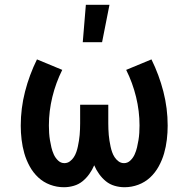

<svg xmlns="http://www.w3.org/2000/svg" viewBox="-20 -777 790 805"><path d="M502 8Q481 8 460.5 2Q440 -4 424 -17Q408 -30 395.5 -47.5Q383 -65 375 -84Q367 -65 354.5 -47.5Q342 -30 326 -17Q310 -4 289.5 2Q269 8 248 8Q218 8 190 -2.5Q162 -13 140.5 -33Q119 -53 104.5 -79.5Q90 -106 82 -134Q74 -162 70.5 -191.5Q67 -221 67 -250Q67 -323 85 -393Q103 -463 135 -528L241 -484Q214 -430 199.5 -370.5Q185 -311 185 -251Q185 -235 186 -219.5Q187 -204 189.5 -189Q192 -174 195.5 -159Q199 -144 205.5 -129.5Q212 -115 223.5 -104Q235 -93 250 -93Q263 -93 273 -100.5Q283 -108 289.5 -118Q296 -128 300 -139.5Q304 -151 306.5 -163Q309 -175 311 -187Q313 -199 314 -211Q315 -223 315.5 -235.5Q316 -248 316 -260V-338H434V-260Q434 -248 434.5 -235.5Q435 -223 436 -211Q437 -199 439 -187Q441 -175 443.5 -163Q446 -151 450 -139.5Q454 -128 460.5 -118Q467 -108 477 -100.5Q487 -93 500 -93Q515 -93 526.5 -104Q538 -115 544.5 -129.5Q551 -144 554.5 -159Q558 -174 560.5 -189Q563 -204 564 -219.5Q565 -235 565 -251Q565 -311 550.5 -370.5Q536 -430 509 -484L615 -528Q647 -463 665 -393Q683 -323 683 -250Q683 -221 679.5 -191.5Q676 -162 668 -134Q660 -106 645.5 -79.5Q631 -53 609.5 -33Q588 -13 560 -2.5Q532 8 502 8ZM327 -600 340 -757H439L408 -600Z"/></svg>

Font: Iosevka Etoile
Style: Bold
Weight: 700
Designer: Belleve Invis
Foundry: Belleve Invis
Version: Version 28.1.0; ttfautohint (v1.8.4)